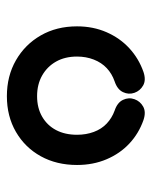

<svg xmlns="http://www.w3.org/2000/svg" viewBox="40 -770 451 572"><g transform="rotate(-90 266.0 -484.5)"><path d="M194 -283Q218 -275 234 -284Q250 -293 256 -310Q262 -327 254 -344Q246 -361 222 -369Q200 -377 183.5 -392.5Q167 -408 158.5 -431Q150 -454 150 -481Q150 -517 164 -543.5Q178 -570 204 -585Q230 -600 265 -600Q300 -600 326.5 -585Q353 -570 368 -543.5Q383 -517 383 -481Q383 -454 374 -431Q365 -408 348.5 -392.5Q332 -377 309 -369Q285 -361 277 -344Q269 -327 275 -310Q281 -293 297 -284Q313 -275 337 -283Q377 -297 407.5 -325Q438 -353 455.5 -393Q473 -433 473 -481Q473 -542 446 -589Q419 -636 372 -663Q325 -690 265 -690Q205 -690 158.5 -663Q112 -636 86 -589Q60 -542 60 -481Q60 -433 77 -393Q94 -353 124 -325Q154 -297 194 -283Z"/></g></svg>

Font: Tilt Neon
Style: Regular
Weight: 400
Designer: Andy Clymer
Foundry: Andy Clymer
Version: Version 1.000